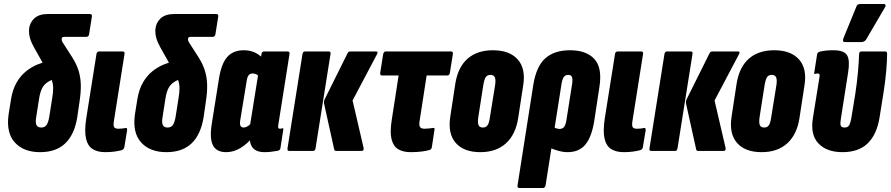

<svg xmlns="http://www.w3.org/2000/svg" viewBox="-20 -754 4451 959"><path d="M180 6Q98 6 54 -42.5Q10 -91 23 -183L35 -258Q43 -307 62.5 -341Q82 -375 109 -397Q136 -419 166.5 -431.5Q197 -444 225 -450L273 -366Q238 -357 219 -344.5Q200 -332 190.5 -313.5Q181 -295 176 -266L161 -170Q156 -141 162.5 -129Q169 -117 186 -117Q203 -117 212 -129Q221 -141 226 -170L240 -259Q246 -293 245.5 -315Q245 -337 238.5 -354.5Q232 -372 221 -391L150 -517Q136 -542 130 -563Q124 -584 125 -606Q127 -639 150.5 -661.5Q174 -684 219 -684H429Q441 -684 439 -671L425 -583Q423 -570 411 -570H301Q288 -570 288 -559Q288 -554 289.5 -549.5Q291 -545 295 -539L340 -469Q361 -436 371.5 -404Q382 -372 383.5 -334Q385 -296 377 -245L366 -169Q352 -82 306 -38Q260 6 180 6Z M506 6Q467 6 442.5 -9.5Q418 -25 409.5 -62Q401 -99 411 -164L462 -485Q464 -497 476 -497H592Q604 -497 602 -485L549 -150Q545 -126 550.5 -118.5Q556 -111 571 -111Q580 -111 590 -112Q600 -113 607 -115Q616 -116 615 -104L601 -19Q599 -8 588 -4Q573 0 552.5 3Q532 6 506 6Z M811 6Q729 6 685 -42.5Q641 -91 654 -183L666 -258Q674 -307 693.5 -341Q713 -375 740 -397Q767 -419 797.5 -431.5Q828 -444 856 -450L904 -366Q869 -357 850 -344.5Q831 -332 821.5 -313.5Q812 -295 807 -266L792 -170Q787 -141 793.5 -129Q800 -117 817 -117Q834 -117 843 -129Q852 -141 857 -170L871 -259Q877 -293 876.5 -315Q876 -337 869.5 -354.5Q863 -372 852 -391L781 -517Q767 -542 761 -563Q755 -584 756 -606Q758 -639 781.5 -661.5Q805 -684 850 -684H1060Q1072 -684 1070 -671L1056 -583Q1054 -570 1042 -570H932Q919 -570 919 -559Q919 -554 920.5 -549.5Q922 -545 926 -539L971 -469Q992 -436 1002.5 -404Q1013 -372 1014.5 -334Q1016 -296 1008 -245L997 -169Q983 -82 937 -38Q891 6 811 6Z M1110 6Q1061 6 1043.5 -28.5Q1026 -63 1038 -137L1074 -363Q1086 -437 1115.5 -470Q1145 -503 1198 -503Q1226 -503 1249 -493.5Q1272 -484 1294 -462L1278 -368Q1269 -379 1260 -383Q1251 -387 1242 -387Q1234 -387 1228.5 -384Q1223 -381 1219 -374Q1215 -367 1213 -355L1180 -154Q1177 -135 1181 -126Q1185 -117 1197 -117Q1206 -117 1216.5 -123Q1227 -129 1237 -141L1251 -79Q1218 -37 1182.5 -15.5Q1147 6 1110 6ZM1302 6Q1215 6 1230 -91L1232 -104L1227 -117L1276 -422L1280 -447L1286 -484Q1288 -497 1300 -497H1416Q1428 -497 1426 -484L1370 -130Q1368 -119 1370 -115Q1372 -111 1378 -111Q1381 -111 1384 -111.5Q1387 -112 1389 -113Q1397 -115 1395 -107L1381 -16Q1380 -4 1368 -1Q1351 2 1334.5 4Q1318 6 1302 6Z M1660 0Q1650 0 1649 -9L1599 -235Q1596 -247 1602 -259L1717 -490Q1721 -497 1730 -497H1857Q1871 -497 1863 -483L1741 -252L1796 -16Q1799 0 1786 0ZM1425 0Q1414 0 1416 -13L1491 -485Q1493 -497 1504 -497H1622Q1633 -497 1631 -485L1556 -13Q1554 0 1543 0Z M2031 6Q1993 6 1968.5 -9Q1944 -24 1935.5 -59.5Q1927 -95 1937 -157L1971 -377H1889Q1877 -377 1879 -390L1894 -484Q1897 -497 1907 -497H2233Q2244 -497 2242 -484L2227 -390Q2225 -377 2214 -377H2111L2076 -151Q2072 -128 2078 -119.5Q2084 -111 2101 -111Q2111 -111 2123.5 -112.5Q2136 -114 2143 -115Q2153 -117 2150 -105L2137 -19Q2135 -8 2126 -5Q2109 0 2085 3Q2061 6 2031 6Z M2379 6Q2297 6 2256.5 -40Q2216 -86 2229 -171L2254 -335Q2267 -418 2315 -460.5Q2363 -503 2442 -503Q2525 -503 2566 -457Q2607 -411 2593 -326L2568 -163Q2555 -81 2506.5 -37.5Q2458 6 2379 6ZM2392 -117Q2407 -117 2415 -128Q2423 -139 2427 -168L2453 -329Q2457 -356 2451.5 -368Q2446 -380 2430 -380Q2414 -380 2406.5 -369Q2399 -358 2394 -329L2369 -169Q2365 -142 2370 -129.5Q2375 -117 2392 -117Z M2574 185Q2563 185 2565 172L2644 -332Q2659 -423 2704 -463Q2749 -503 2827 -503Q2909 -503 2949 -459Q2989 -415 2974 -320L2948 -149Q2935 -69 2903.5 -31.5Q2872 6 2815 6Q2793 6 2766 -1.5Q2739 -9 2719 -20L2735 -125Q2744 -119 2754.5 -114.5Q2765 -110 2775 -110Q2789 -110 2797 -119.5Q2805 -129 2809 -153L2838 -337Q2841 -360 2836.5 -370Q2832 -380 2818 -380Q2804 -380 2796.5 -370Q2789 -360 2785 -337L2705 172Q2703 185 2691 185Z M3096 6Q3057 6 3032.5 -9.5Q3008 -25 2999.5 -62Q2991 -99 3001 -164L3052 -485Q3054 -497 3066 -497H3182Q3194 -497 3192 -485L3139 -150Q3135 -126 3140.5 -118.5Q3146 -111 3161 -111Q3170 -111 3180 -112Q3190 -113 3197 -115Q3206 -116 3205 -104L3191 -19Q3189 -8 3178 -4Q3163 0 3142.5 3Q3122 6 3096 6Z M3468 0Q3458 0 3457 -9L3407 -235Q3404 -247 3410 -259L3525 -490Q3529 -497 3538 -497H3665Q3679 -497 3671 -483L3549 -252L3604 -16Q3607 0 3594 0ZM3233 0Q3222 0 3224 -13L3299 -485Q3301 -497 3312 -497H3430Q3441 -497 3439 -485L3364 -13Q3362 0 3351 0Z M3784 6Q3702 6 3661.5 -40Q3621 -86 3634 -171L3659 -335Q3672 -418 3720 -460.5Q3768 -503 3847 -503Q3930 -503 3971 -457Q4012 -411 3998 -326L3973 -163Q3960 -81 3911.5 -37.5Q3863 6 3784 6ZM3797 -117Q3812 -117 3820 -128Q3828 -139 3832 -168L3858 -329Q3862 -356 3856.5 -368Q3851 -380 3835 -380Q3819 -380 3811.5 -369Q3804 -358 3799 -329L3774 -169Q3770 -142 3775 -129.5Q3780 -117 3797 -117Z M4188 6Q4110 6 4068.5 -37Q4027 -80 4040 -163L4073 -368Q4075 -378 4073 -382.5Q4071 -387 4065 -387Q4061 -387 4058 -386.5Q4055 -386 4052 -385Q4045 -383 4047 -391L4061 -481Q4062 -493 4075 -496Q4090 -500 4107 -501.5Q4124 -503 4143 -503Q4197 -503 4211.5 -477Q4226 -451 4216 -391L4180 -161Q4176 -138 4179 -127.5Q4182 -117 4199 -117Q4214 -117 4221 -128Q4228 -139 4232 -163L4252 -285Q4261 -344 4265.5 -396.5Q4270 -449 4271 -484Q4272 -497 4283 -497H4401Q4411 -497 4411 -486Q4411 -451 4406.5 -399.5Q4402 -348 4393 -291L4373 -166Q4359 -81 4313.5 -37.5Q4268 6 4188 6ZM4200 -544Q4192 -544 4191 -549Q4190 -554 4192 -561L4257 -720Q4260 -729 4265.5 -731.5Q4271 -734 4279 -734H4394Q4401 -734 4403 -728.5Q4405 -723 4400 -717L4307 -558Q4299 -544 4282 -544Z"/></svg>

Font: Sofia Sans Extra Condensed Black
Style: Italic
Weight: 900
Italic angle: -9°
Version: Version 4.100